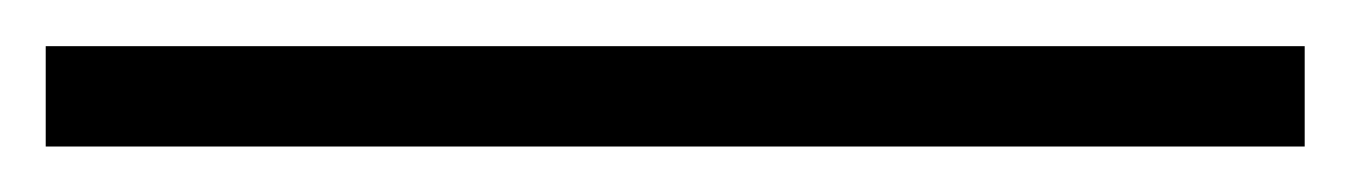

<svg xmlns="http://www.w3.org/2000/svg" viewBox="-20 140 592 84"><path d="M0 160.2H550.8V204.1H0Z"/></svg>

Font: Montserrat arm Light
Style: Regular
Weight: 300
Designer: Julieta Ulanovsky
Foundry: Julieta Ulanovsky
Version: Version 6.000;PS 006.000;hotconv 1.0.88;makeotf.lib2.5.64775